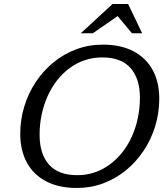

<svg xmlns="http://www.w3.org/2000/svg" viewBox="-20 -923 826 953"><path d="M176.5 -254Q176.5 -159 223 -106.2Q269.5 -53.5 364 -53.5Q410 -53.5 450.5 -67.5Q491 -81.5 525.5 -107Q560 -132.5 587.8 -167.8Q615.5 -203 634.8 -246Q654 -289 664.2 -337.5Q674.5 -386 674.5 -437.5Q674.5 -532.5 628 -585.2Q581.5 -638 487 -638Q441.5 -638 400.8 -624.2Q360 -610.5 325.2 -584.8Q290.5 -559 263 -523.8Q235.5 -488.5 216.2 -445.5Q197 -402.5 186.8 -354.2Q176.5 -306 176.5 -254ZM770.5 -433Q770.5 -362.5 750.5 -297Q730.5 -231.5 693.5 -175.8Q656.5 -120 605.8 -78.2Q555 -36.5 493 -13.2Q431 10 361 10Q272 10 209.2 -22.8Q146.5 -55.5 113.5 -116Q80.5 -176.5 80.5 -258.5Q80.5 -329 100.5 -394.5Q120.5 -460 157.5 -515.8Q194.5 -571.5 245.2 -613.2Q296 -655 358 -678.2Q420 -701.5 490 -701.5Q579.5 -701.5 642 -668.8Q704.5 -636 737.5 -576Q770.5 -516 770.5 -433ZM381 -758 538.5 -903H616L685.5 -758H635L557 -851.5H576L441 -758Z"/></svg>

Font: Newsreader 11pt
Style: Italic
Weight: 400
Italic angle: -17°
Version: Version 1.003